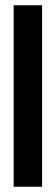

<svg xmlns="http://www.w3.org/2000/svg" viewBox="-20 -640 213 730"><path d="M32 70H140V-620H32Z"/></svg>

Font: Charger Eco
Style: Regular
Weight: 1000
Designer: Jasper
Foundry: Cannot Into Space Fonts
Version: Version 1.1